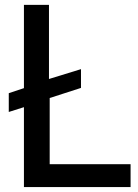

<svg xmlns="http://www.w3.org/2000/svg" viewBox="-20 -759 561 779"><path d="M178.7 -739.3V-438.5L308.6 -478.5V-402.3L181.6 -361.3V-92.8H509.8V0H77.1V-324.2L15.6 -304.7V-380.9L77.1 -401.4V-739.3Z"/></svg>

Font: RobotoJAA
Style: Medium
Weight: 500
Version: Version 2.05; 2016-11-05